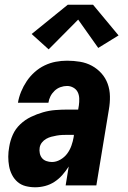

<svg xmlns="http://www.w3.org/2000/svg" viewBox="-20 -785 540 813"><path d="M129 8Q108 8 88.5 3Q69 -2 54.5 -14.5Q40 -27 31 -44.5Q22 -62 18.5 -81.5Q15 -101 15 -121.5Q15 -142 19 -163Q23 -189 34 -214Q45 -239 65.5 -258.5Q86 -278 111 -290Q136 -302 162 -309.5Q188 -317 214.5 -319Q241 -321 266 -321H311L314 -339Q316 -353 315.5 -368Q315 -383 309 -395Q303 -407 290.5 -414Q278 -421 264 -421Q250 -421 236 -416Q222 -411 211 -400.5Q200 -390 193.5 -377Q187 -364 185 -350H56Q60 -374 69.5 -397Q79 -420 93 -441Q107 -462 126.5 -479.5Q146 -497 169 -508Q192 -519 216 -523.5Q240 -528 264 -528Q292 -528 319 -523.5Q346 -519 369 -506.5Q392 -494 409.5 -474.5Q427 -455 436 -430Q445 -405 445.5 -377Q446 -349 441 -321L388 0H258L271 -80Q259 -61 244 -44Q229 -27 210.5 -15Q192 -3 171 2.5Q150 8 129 8ZM200 -99Q218 -99 235.5 -109Q253 -119 264.5 -134.5Q276 -150 282.5 -168.5Q289 -187 292 -205L293 -214H266Q255 -214 243.5 -213.5Q232 -213 220.5 -211Q209 -209 197.5 -206Q186 -203 175.5 -197Q165 -191 157.5 -181.5Q150 -172 148 -160Q146 -148 148.5 -136Q151 -124 158 -115.5Q165 -107 176.5 -103Q188 -99 200 -99ZM186 -576 114 -641 267 -765H374L482 -635L396 -582L311 -702Z"/></svg>

Font: Iosevka SS04 Heavy Oblique
Style: Regular
Weight: 900
Italic angle: -9°
Monospace: yes
Designer: Belleve Invis
Foundry: Belleve Invis
Version: Version 19.0.0; ttfautohint (v1.8.4)